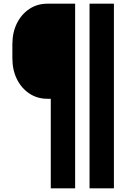

<svg xmlns="http://www.w3.org/2000/svg" viewBox="-20 -820 740 1040"><path d="M597 -800V200H465V-800ZM47 -505V-580Q47 -644 71.5 -693.5Q96 -743 139 -771.5Q182 -800 236 -800H387V200H255V-285H236Q182 -285 139 -313.5Q96 -342 71.5 -391.5Q47 -441 47 -505Z"/></svg>

Font: Martian Mono
Style: Bold
Weight: 700
Designer: Roman Shamin
Foundry: Evil Martians
Version: Version 1.000